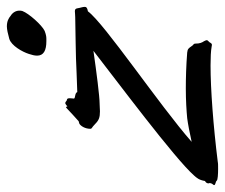

<svg xmlns="http://www.w3.org/2000/svg" viewBox="-188 -580 655 559"><g transform="rotate(-90 139.5 -300.5)"><path d="M299 -34C295 -40 292 -46 292 -60C292 -65 288 -64 284 -71C279 -78 277 -82 266 -83C228 -86 192 -87 161 -87C126 -87 96 -85 75 -83C59 -81 33 -76 6 -70C113 -164 351 -324 386 -372C397 -374 399 -377 399 -381C399 -388 396 -394 395 -402C394 -408 392 -410 386 -410C382 -410 377 -409 369 -409C334 -408 259 -408 206 -405L151 -403C148 -411 132 -408 132 -413C132 -414 133 -421 133 -425C133 -429 132 -433 129 -433C125 -433 123 -438 119 -438C118 -438 115 -437 113 -435C111 -433 110 -432 109 -432C108 -432 109 -436 107 -436C107 -436 105 -435 103 -433C93 -423 78 -410 66 -399L59 -397C52 -393 44 -380 44 -365C44 -360 47 -362 58 -351C69 -340 77 -337 95 -337C102 -337 109 -338 118 -338C138 -338 209 -347 271 -356C185 -289 -43 -119 -92 -63C-99 -55 -105 -49 -108 -31C-111 -30 -114 -27 -115 -22C-115 -20 -114 -19 -114 -18C-114 -12 -118 -8 -118 -8C-119 -6 -120 -6 -120 -5C-120 0 -110 -1 -107 3C-105 6 -88 7 -73 7C-64 7 -56 7 -52 6C52 -7 160 -15 228 -15C252 -15 271 -14 282 -12C285 -12 286 -11 288 -11C292 -11 293 -13 296 -18C299 -22 302 -23 302 -26C302 -28 301 -30 299 -34ZM262 -544C259 -535 257 -527 257 -520C257 -501 272 -493 299 -493C300 -493 303 -493 304 -493C310 -493 316 -493 329 -498C346 -506 380 -544 387 -563C388 -566 388 -569 388 -572C388 -581 383 -591 373 -597C366 -603 357 -608 342 -608C334 -608 320 -605 306 -601C286 -595 268 -563 262 -544Z"/></g></svg>

Font: Oregano
Style: Italic
Weight: 400
Italic angle: -12°
Designer: Astigmatic (AOETI)
Foundry: Astigmatic (AOETI)
Version: Version 1.000